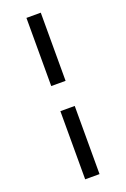

<svg xmlns="http://www.w3.org/2000/svg" viewBox="-170 -853 660 1006"><g transform="rotate(-20 160.0 -350.0)"><path d="M200 -420H120V-800H200ZM200 100H120V-280H200Z"/></g></svg>

Font: Gauge
Style: Regular
Weight: 400
Designer: Daniel Pimley
Foundry: Daniel Pimley
Version: Version 2.0